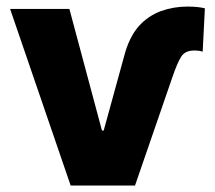

<svg xmlns="http://www.w3.org/2000/svg" viewBox="-20 -573 664 593"><path d="M198.2 0 11.2 -545.4H194.3L294.9 -169.9H300.3L363.8 -400.9Q378.4 -457 408.2 -491.7Q436.5 -523.4 476.6 -538.6Q516.1 -552.7 558.6 -552.7Q576.2 -552.7 589.4 -551.3Q605.5 -549.3 612.8 -547.4L606 -413.6Q605 -413.6 601.3 -414.6Q597.7 -415.5 595.7 -416Q587.9 -417 580.1 -417Q551.3 -417 539.6 -397.9Q527.3 -378.4 512.7 -335.4L397 0Z"/></svg>

Font: My Font
Style: Regular
Weight: 500
Designer: Rasmus Andersson
Foundry: rsms
Version: Version 0.001